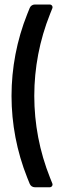

<svg xmlns="http://www.w3.org/2000/svg" viewBox="-20 -789 277 833"><path d="M130.9 -769.4C121.2 -769.4 112.5 -763.5 108.9 -754.4L98.4 -728.4C7.2 -500.2 7.2 -245.8 98.4 -17.6L108.9 8.4C112.5 17.5 121.2 23.4 130.9 23.4H196C204.4 23.4 210.2 14.9 207.1 7.1L197.2 -17.6C105.9 -245.8 105.9 -500.2 197.2 -728.4L207.1 -753.1C210.2 -760.9 204.4 -769.4 196 -769.4Z"/></svg>

Font: Gridlock
Style: Regular
Weight: 400
Designer: Abhik Krishna Ghosh
Version: Version 001.000